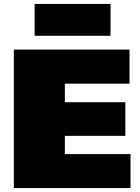

<svg xmlns="http://www.w3.org/2000/svg" viewBox="-20 -951 708 971"><path d="M251 -172H640V0H50V-700H635V-528H251L308 -660V-342L251 -434H614V-264H251L308 -356V-40ZM539 -931V-770H155V-931Z"/></svg>

Font: Pathway Extreme 28pt Black
Style: Regular
Weight: 900
Designer: Eduardo Rodriguez Tunni
Foundry: Eduardo Rodriguez Tunni
Version: Version 1.001;gftools[0.9.26]